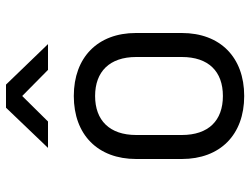

<svg xmlns="http://www.w3.org/2000/svg" viewBox="-117 -708 834 640"><g transform="rotate(-90 300.0 -388.0)"><path d="M215 -645 300 -731 387 -645H473L338 -785H261L127 -645ZM300 9C429 9 510 -71 510 -199V-352C510 -479 429 -559 300 -559C171 -559 90 -479 90 -351V-199C90 -71 171 9 300 9ZM300 -62C218 -62 170 -110 170 -199V-351C170 -440 219 -488 300 -488C381 -488 430 -440 430 -351V-199C430 -110 382 -62 300 -62Z"/></g></svg>

Font: Tekne LDO Light
Style: Regular
Weight: 300
Monospace: yes
Designer: Alessio Laiso, Mario Rullo, Paolo Rosset
Foundry: Alessio Laiso
Version: Version 1.000;hotconv 1.0.109;makeotfexe 2.5.65596